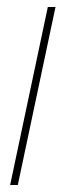

<svg xmlns="http://www.w3.org/2000/svg" viewBox="-20 -530 188 550"><path d="M139 -510H117L9 0H31Z"/></svg>

Font: Nacelle Thin
Style: Italic
Weight: 100
Italic angle: -12°
Designer: Sora Sagano
Foundry: Sora Sagano
Version: Version 1.000;FEAKit 1.0